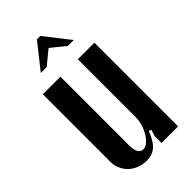

<svg xmlns="http://www.w3.org/2000/svg" viewBox="-216 -734 803 803"><g transform="rotate(-45 185.5 -333.0)"><path d="M238 -73Q221 -29 199.5 -10Q178 9 144 9Q120 9 100 1Q80 -7 65 -21Q50 -35 41.5 -54.5Q33 -74 33 -96V-495H137V-89Q137 -35 168 -35Q181 -35 193.5 -45.5Q206 -56 216.5 -73Q227 -90 233.5 -111Q240 -132 240 -152V-495H338V0H240V-40L249 -69ZM178 -675H198L285 -564H250L187 -615L125 -564H90Z"/></g></svg>

Font: Moniqa Paragraph
Style: Bold
Weight: 700
Designer: Rajesh Rajput
Foundry: Rajesh Rajput
Version: Version 1.000